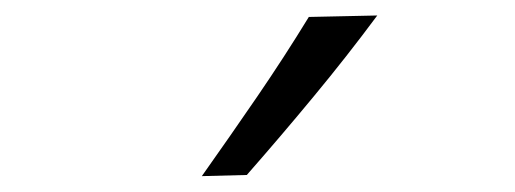

<svg xmlns="http://www.w3.org/2000/svg" viewBox="-20 -832 665 248"><path d="M240.7 -604.5Q277.3 -656.2 312.3 -707.3Q347.2 -758.3 378.9 -810.1L467.3 -812Q428.2 -759.3 385.7 -708Q343.3 -656.7 298.8 -606Z"/></svg>

Font: Pinar Regular
Style: Regular
Weight: 400
Designer: Amin Abedi
Version: Version 3.000